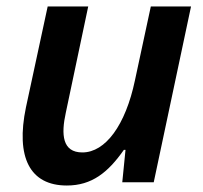

<svg xmlns="http://www.w3.org/2000/svg" viewBox="-20 -562 625 592"><path d="M186 10C263 10 313 -30 362 -100H367L357 0H454L569 -542H445L396 -314C367 -176 305 -92 234 -92C172 -92 168 -147 183 -215L252 -542H127L60 -231C28 -77 72 10 186 10Z"/></svg>

Font: Noto Sans SemiBold
Style: Italic
Weight: 600
Italic angle: -12°
Designer: Monotype Design Team
Foundry: Monotype Imaging Inc.
Version: Version 2.013